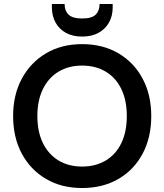

<svg xmlns="http://www.w3.org/2000/svg" viewBox="-20 -934 826 966"><path d="M393 12Q290 12 212 -33.5Q134 -79 90 -160.5Q46 -242 46 -350Q46 -457 90 -538.5Q134 -620 212 -666Q290 -712 393 -712Q497 -712 575.5 -666Q654 -620 697.5 -538.5Q741 -457 741 -350Q741 -242 697.5 -160.5Q654 -79 575.5 -33.5Q497 12 393 12ZM393 -96Q461 -96 512 -126.5Q563 -157 590.5 -214Q618 -271 618 -350Q618 -429 590.5 -486Q563 -543 512 -573.5Q461 -604 393 -604Q325 -604 274.5 -573.5Q224 -543 196 -486Q168 -429 168 -350Q168 -271 196 -214Q224 -157 274.5 -126.5Q325 -96 393 -96ZM393 -750Q346 -750 312 -768.5Q278 -787 259.5 -820.5Q241 -854 241 -898V-914H305Q305 -880 325 -860.5Q345 -841 393 -841Q442 -841 461.5 -860.5Q481 -880 481 -914H547V-898Q547 -853 528 -820Q509 -787 475 -768.5Q441 -750 393 -750Z"/></svg>

Font: DM Sans 20pt SemiBold
Style: Regular
Weight: 600
Version: Version 4.004;gftools[0.9.30]